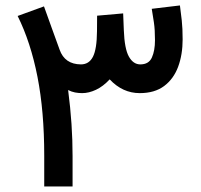

<svg xmlns="http://www.w3.org/2000/svg" viewBox="-20 -675 729 695"><path d="M140.1 -111.3Q140.1 -272 115.7 -396.7Q91.3 -521.5 43.9 -617.2L139.2 -651.9Q153.3 -612.3 167.5 -573.2Q181.6 -534.2 195.8 -495.1Q214.4 -442.4 272.9 -441.9Q302.2 -441.9 316.4 -469.5Q330.6 -497.1 331.1 -562Q331.1 -576.2 331.3 -590.1Q331.5 -604 331.5 -618.2L425.8 -626.5Q426.3 -611.3 427 -596.2Q427.7 -581.1 428.2 -565.9Q430.7 -498.5 446.5 -470.2Q462.4 -441.9 487.8 -441.9Q518.6 -441.9 529.8 -466.8Q541 -491.7 541 -529.3Q541 -567.9 537.1 -593.8Q533.2 -619.6 529.3 -643.1L631.3 -655.3Q634.8 -630.4 637.9 -601.6Q641.1 -572.8 641.1 -532.2Q641.1 -477.5 624.8 -433.3Q608.4 -389.2 574 -363.5Q539.6 -337.9 485.8 -337.9Q423.8 -337.9 377 -387.7Q353.5 -362.3 327.6 -350.1Q301.8 -337.9 277.3 -337.9Q264.6 -337.9 251.7 -340.3Q238.8 -342.8 226.6 -349.1Q234.9 -284.7 238.8 -226.6Q242.7 -168.5 242.7 -109.9V0H140.1Z"/></svg>

Font: Vazir Medium FD-UI
Style: Medium-FD-UI
Weight: 500
Designer: Saber Rastikerdar
Foundry: Saber Rastikerdar
Version: Version 30.1.0